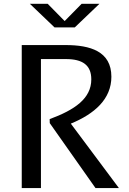

<svg xmlns="http://www.w3.org/2000/svg" viewBox="-20 -960 660 980"><path d="M189 0V-658.5H316.5C401.5 -658.5 446 -627.5 446 -555C446 -456.5 360.5 -399 233.5 -352L234 -331.5L467.5 0H587L341.5 -329C463 -379 548.5 -454.5 548.5 -568.5C548.5 -698.5 440 -730 314.5 -730H91V0ZM132.5 -940.5H223.5L310 -852.5L396.5 -940.5H487.5L361.5 -820H258.5Z"/></svg>

Font: Monaspace Argon
Style: Regular
Weight: 400
Designer: Riley Cran & the Lettermatic Team
Foundry: Lettermatic
Version: Version 1.200 (Monaspace Argon)